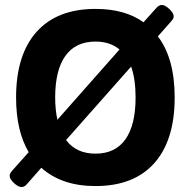

<svg xmlns="http://www.w3.org/2000/svg" viewBox="-20 -744 771 776"><path d="M686 -350Q686 -177 603.5 -84.5Q521 8 366 8Q229 8 147 -66L89 0Q79 12 67 12Q54 12 36.5 -4Q19 -20 19 -34Q19 -42 29 -54L96 -129Q45 -215 45 -350Q45 -523 128 -615.5Q211 -708 366 -708Q485 -708 560 -654L612 -712Q623 -724 634 -724Q647 -724 664.5 -707.5Q682 -691 682 -678Q682 -669 672 -658L618 -597Q686 -508 686 -350ZM212 -260 463 -544Q425 -576 366 -576Q286 -576 244.5 -518.5Q203 -461 203 -350Q203 -301 212 -260ZM528 -350Q528 -424 510 -475L247 -178Q288 -123 366 -123Q446 -123 487 -181Q528 -239 528 -350Z"/></svg>

Font: Asap-Bold
Style: Bold
Weight: 700
Designer: Pablo Cosgaya
Foundry: Omnibus-Type
Version: Version 2.000; ttfautohint (v1.8)